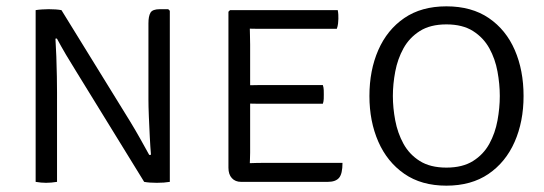

<svg xmlns="http://www.w3.org/2000/svg" viewBox="-20 -574 1718 606"><path d="M220.5 -348.5Q203.5 -375.5 188.5 -401Q173.5 -426.5 159.5 -452.5L155 -452Q156.5 -428 157.8 -395.5Q159 -363 159.5 -332.2Q160 -301.5 160 -282V0Q141 3 125.5 3Q110 3 92.5 0V-542Q101 -543.5 112.5 -544.2Q124 -545 133.5 -545Q157.5 -545 174 -542L390.5 -191Q407 -164 422 -137.2Q437 -110.5 451 -85L456.5 -85.5Q454.5 -108.5 452.8 -141.5Q451 -174.5 449.8 -206.8Q448.5 -239 448.5 -259V-500.5Q448.5 -523 455 -534Q461.5 -545 484.5 -545H511L516 -540V0Q498.5 3 475 3Q451 3 435 0Z M1061 -60Q1061 -25.5 1050.2 -12.8Q1039.5 0 1014.5 0H741Q722.5 0 711.8 -11.8Q701 -23.5 701 -44.5V-537L706 -542H1046Q1047.5 -534.5 1047.8 -527.5Q1048 -520.5 1048 -514.5Q1048 -508.5 1047 -499.8Q1046 -491 1043 -483H822.5Q811.5 -483 797.2 -483Q783 -483 768.5 -483.5Q768.5 -474 769 -461Q769.5 -448 769.5 -433V-305Q784 -305.5 798 -305.5Q812 -305.5 822.5 -305.5H999Q1001.5 -298 1001.8 -289.5Q1002 -281 1002 -276Q1002 -270 1001.8 -262Q1001.5 -254 999 -246.5H822.5Q812 -246.5 798 -246.5Q784 -246.5 769.5 -247V-92.5Q769.5 -83.5 769 -73Q768.5 -62.5 768.5 -59Q789.5 -60 823 -60Z M1146 -271Q1146 -352 1174 -416Q1202 -480 1256 -517Q1310 -554 1389 -554Q1468.5 -554 1522.8 -517Q1577 -480 1604.8 -416Q1632.5 -352 1632.5 -271Q1632.5 -190 1604.2 -126Q1576 -62 1521.8 -25Q1467.5 12 1389 12Q1310 12 1256 -25.5Q1202 -63 1174 -127Q1146 -191 1146 -271ZM1220 -271Q1220 -233.5 1227.5 -193.8Q1235 -154 1253.5 -120.2Q1272 -86.5 1305 -65.8Q1338 -45 1389 -45Q1440 -45 1473 -65.8Q1506 -86.5 1524.5 -120.2Q1543 -154 1550.2 -193.8Q1557.5 -233.5 1557.5 -271Q1557.5 -308.5 1550.2 -348.2Q1543 -388 1524.5 -421.5Q1506 -455 1473 -476Q1440 -497 1389 -497Q1338 -497 1305 -476Q1272 -455 1253.5 -421.5Q1235 -388 1227.5 -348.2Q1220 -308.5 1220 -271Z"/></svg>

Font: Signika Negative SC Light
Style: Regular
Weight: 300
Designer: Anna Giedryś
Foundry: Anna Giedryś
Version: Version 2.000; ttfautohint (v1.8.3) -l 8 -r 50 -G 200 -x 9 -